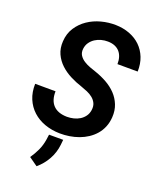

<svg xmlns="http://www.w3.org/2000/svg" viewBox="-173 -818 933 1158"><g transform="rotate(20 293.5 -239.0)"><path d="M403.8 -189Q407.2 -214.4 398.7 -232.4Q390.1 -250.5 374.3 -263.4Q358.4 -276.4 337.9 -285.2Q317.4 -293.9 297.4 -300.8Q259.3 -313 222.4 -331.8Q185.5 -350.6 157.2 -377Q128.9 -403.3 112.5 -438.7Q96.2 -474.1 99.1 -519.5Q102.1 -570.3 127 -608.4Q151.9 -646.5 189.5 -671.9Q227.1 -697.3 273.2 -709.5Q319.3 -721.7 365.7 -720.7Q414.1 -719.7 455.1 -704.1Q496.1 -688.5 525.4 -660.2Q554.7 -631.8 570.6 -591.8Q586.4 -551.8 585 -502L455.1 -502.4Q455.6 -526.4 449.5 -546.4Q443.4 -566.4 430.9 -580.6Q418.5 -594.7 399.7 -602.5Q380.9 -610.4 355.5 -610.8Q334 -611.3 312.7 -605.7Q291.5 -600.1 273.9 -588.6Q256.3 -577.1 244.1 -559.8Q231.9 -542.5 229 -519Q226.1 -494.1 237.3 -476.8Q248.5 -459.5 267.3 -447.5Q286.1 -435.5 308.1 -427.5Q330.1 -419.4 348.1 -413.6Q386.7 -400.4 421.9 -380.6Q457 -360.8 483.2 -333.5Q509.3 -306.2 523.7 -270.3Q538.1 -234.4 535.2 -189.9Q532.7 -155.3 521 -127Q509.3 -98.6 490 -76.4Q470.7 -54.2 445.6 -37.6Q420.4 -21 391.6 -10.5Q362.8 0 331.5 4.9Q300.3 9.8 269 9.3Q217.8 8.3 173.3 -7.6Q128.9 -23.4 96.2 -53.2Q63.5 -83 45.7 -125.2Q27.8 -167.5 29.3 -221.2L160.2 -220.7Q158.7 -163.1 188.2 -131.8Q217.8 -100.6 276.9 -99.6Q298.3 -99.6 319.6 -104.7Q340.8 -109.9 358.4 -120.8Q376 -131.8 388.2 -148.7Q400.4 -165.5 403.8 -189ZM300.3 71.8Q294.9 122.1 270.3 166.5Q245.6 210.9 207 243.2L151.9 204.1Q172.9 173.8 187.5 142.1Q202.1 110.4 208 73.7L212.9 38.6H303.7Z"/></g></svg>

Font: Roboto Mono
Style: Bold Italic
Weight: 700
Designer: Google
Version: Version 2.000985; 2015; ttfautohint (v1.3)